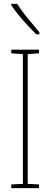

<svg xmlns="http://www.w3.org/2000/svg" viewBox="-20 -1063 259 990"><path d="M181 -93H38V-112L98 -115V-784L38 -788V-807H181V-788L123 -784V-115L181 -112ZM69 -1043Q95 -1002 124.5 -967Q154 -932 183 -897V-886H167Q148 -905 124 -930.5Q100 -956 77.5 -983.5Q55 -1011 38 -1036V-1043Z"/></svg>

Font: Noto Sans Kannada UI ExtraCondensed Thin
Style: Regular
Weight: 100
Width: 2
Designer: Jelle Bosma - Monotype Design Team
Foundry: Monotype Imaging Inc.
Version: Version 2.005; ttfautohint (v1.8.4.7-5d5b)